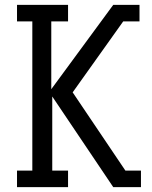

<svg xmlns="http://www.w3.org/2000/svg" viewBox="-20 -770 625 790"><path d="M560 -68V0H446L195 -373V-68H260V0H50V-68H113V-682H50V-750H260V-682H191V-403L446 -750H554V-682H487L279 -390L496 -68Z"/></svg>

Font: Kelly Slab
Style: Regular
Weight: 400
Designer: Denis Masharov
Foundry: Denis Masharov
Version: Version 1.001